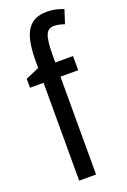

<svg xmlns="http://www.w3.org/2000/svg" viewBox="-148 -815 572 865"><g transform="rotate(-20 138.0 -382.5)"><path d="M240 -469V-537H155V-574C156 -665 167 -694 206 -694C221 -694 237 -690 255 -684L276 -749C248 -760 225 -765 196 -765C101 -765 74 -695 74 -571V-540L9 -512V-469H74V0H155V-469Z"/></g></svg>

Font: Noto Sans Devanagari ExtraCondensed
Style: Regular
Weight: 400
Width: 2
Designer: Jelle Bosma - Monotype Design Team
Foundry: Monotype Imaging Inc.
Version: Version 2.004